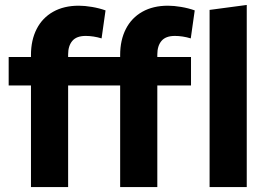

<svg xmlns="http://www.w3.org/2000/svg" viewBox="-20 -755 1091 775"><path d="M15 -410V-525H105V-533Q105 -593 128 -638Q151 -683 194.5 -707.5Q238 -732 298 -732Q322 -732 351.5 -727Q381 -722 406 -713L390 -600Q374 -605 357.5 -607.5Q341 -610 326 -610Q289 -610 272 -590Q255 -570 255 -535V-525H465V-533Q465 -593 488 -638Q511 -683 554.5 -707.5Q598 -732 658 -732Q682 -732 711.5 -727Q741 -722 766 -713L750 -600Q734 -605 717.5 -607.5Q701 -610 686 -610Q649 -610 632 -590Q615 -570 615 -535V-525H751V-410H615V0H465V-410H255V0H105V-410ZM826 0V-715L976 -735V0Z"/></svg>

Font: Radio Canada
Style: Regular
Weight: 400
Designer: Charles Daoud, Etienne Aubert Bonn, Alexandre Saumier Demers, Jacques Le Bailly
Foundry: Radio-Canada
Version: Version 2.104;gftools[0.9.28.dev5+ged2979d]